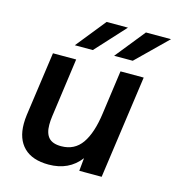

<svg xmlns="http://www.w3.org/2000/svg" viewBox="-106 -788 814 887"><g transform="rotate(15 301.5 -344.0)"><path d="M47 -144Q47 -165 50 -187L93 -493H204L165 -211Q162 -190 162 -170Q162 -129 180.5 -108.5Q199 -88 240 -88Q304 -88 339 -138Q374 -188 387 -284L416 -493H527L458 0H351L357 -62Q303 9 206 9Q128 9 87.5 -31Q47 -71 47 -144ZM483 -697H603L458 -555H369ZM295 -697H397L267 -555H181Z"/></g></svg>

Font: Hanken Grotesk SemiBold
Style: Italic
Weight: 600
Italic angle: -8°
Designer: Alfredo Marco Pradil
Foundry: Hanken Design Co.
Version: Version 3.014